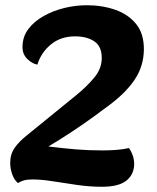

<svg xmlns="http://www.w3.org/2000/svg" viewBox="-20 -700 599 734"><path d="M370 14Q323 14 274.5 7Q226 0 182 -7Q138 -14 104 -14Q83 -14 70 -10Q57 -6 49 0Q35 -11 27 -33Q19 -55 19 -77Q19 -111 36.5 -135.5Q54 -160 82 -182L270 -335Q312 -369 340.5 -403.5Q369 -438 369 -478Q369 -523 340.5 -542Q312 -561 267 -561Q212 -561 174.5 -530Q137 -499 123 -453Q104 -456 85 -474Q66 -492 66 -520Q66 -559 88 -588.5Q110 -618 146.5 -638.5Q183 -659 226 -669.5Q269 -680 312 -680Q371 -680 421 -662.5Q471 -645 501 -607.5Q531 -570 530 -509Q529 -448 496.5 -398Q464 -348 399 -299Q378 -283 339.5 -255Q301 -227 255 -196.5Q209 -166 165 -140Q222 -133 269.5 -129Q317 -125 372 -125Q400 -125 425.5 -127Q451 -129 473 -134Q493 -105 493 -72Q492 -32 462.5 -9Q433 14 370 14Z"/></svg>

Font: Sansita Swashed
Style: Bold
Weight: 700
Designer: Pablo Cosgaya
Foundry: Omnibus-Type
Version: Version 1.003; ttfautohint (v1.8.3)